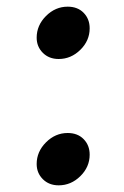

<svg xmlns="http://www.w3.org/2000/svg" viewBox="-20 -547 371 576"><path d="M90 -55Q90 -92 118 -120Q146 -148 183 -148Q213 -148 231 -129.5Q249 -111 249 -83Q249 -46 221 -18.5Q193 9 156 9Q127 9 108.5 -9.5Q90 -28 90 -55ZM90 -434Q90 -471 118 -499Q146 -527 183 -527Q213 -527 231 -508.5Q249 -490 249 -462Q249 -425 221 -397.5Q193 -370 156 -370Q127 -370 108.5 -388.5Q90 -407 90 -434Z"/></svg>

Font: Be Vietnam
Style: Bold Italic
Weight: 700
Italic angle: -9.66701°
Designer: Gabriel Lam
Foundry: TypeRant
Version: Version 3.000